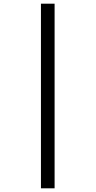

<svg xmlns="http://www.w3.org/2000/svg" viewBox="-20 -782 518 1041"><path d="M202 -762H276V239H202Z"/></svg>

Font: Noto Sans Thai Looped UI Narrow
Style: Regular
Weight: 400
Width: 4
Designer: Cadson Demak Team
Foundry: Cadson Demak Co., Ltd.
Version: Version 1.000